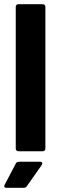

<svg xmlns="http://www.w3.org/2000/svg" viewBox="-23 -720 287 914"><path d="M52 -12V-688Q52 -693 55.5 -696.5Q59 -700 64 -700H181Q186 -700 189.5 -696.5Q193 -693 193 -688V-12Q193 -7 189.5 -3.5Q186 0 181 0H64Q59 0 55.5 -3.5Q52 -7 52 -12ZM-1 160 52 59Q56 50 67 50H168Q175 50 177.5 54.5Q180 59 176 65L105 166Q100 174 91 174H7Q0 174 -2 170Q-4 166 -1 160Z"/></svg>

Font: UMi
Style: Bold
Weight: 700
Designer: Peter Middis
Foundry: We Are UMi
Version: Version 1.0